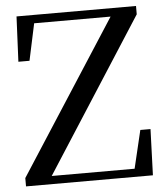

<svg xmlns="http://www.w3.org/2000/svg" viewBox="-52 -779 716 826"><g transform="rotate(-5 305.5 -366.0)"><path d="M27 0H575L582 -199H538L499 -35H141L566 -696V-732H50L41 -537H89L123 -696H453L27 -36Z"/></g></svg>

Font: Noto Serif KR Medium
Style: Regular
Weight: 500
Designer: Ryoko NISHIZUKA 西塚涼子 (kana & ideographs); Frank Grießhammer (Latin, Greek & Cyrillic); Wenlong ZHANG 张文龙 (bopomofo); San
Foundry: Adobe
Version: Version 2.001;hotconv 1.1.0;makeotfexe 2.6.0